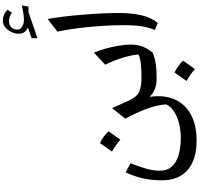

<svg xmlns="http://www.w3.org/2000/svg" viewBox="-46 -1058 1381 1329"><g transform="rotate(-90 644.5 -393.5)"><path d="M560.5 -308.1 612.3 -192.9Q637.7 -136.7 674.3 -120.8Q710.9 -105 761.2 -105H761.7V0H761.2Q723.1 0 692.9 -11.7Q662.6 -23.4 638.7 -48.8Q653.3 52.2 620.8 125.2Q588.4 198.2 515.6 237.5Q442.9 276.9 335.4 276.9Q206.1 276.9 133.5 215.6Q61 154.3 61 36.6Q61 -35.6 74.5 -95.2Q87.9 -154.8 116.2 -214.4L178.7 -180.7Q159.2 -130.9 143.3 -78.1Q127.4 -25.4 127.4 22.9Q127.4 65.4 147 93.5Q166.5 121.6 199.2 137.7Q231.9 153.8 272 160.6Q312 167.5 352.5 167.5Q404.8 167.5 452.6 155.8Q500.5 144 536.1 121.3Q571.8 98.6 586.9 65.4Q581.5 0.5 555.9 -68.4Q530.3 -137.2 487.8 -216.8ZM317.9 -391.6Q356 -377 400.4 -333Q386.2 -312.5 371.8 -292.2Q357.4 -272 341.8 -251Q304.7 -284.2 259.8 -308.6Q274.9 -330.1 289.1 -350.1Q303.2 -370.1 317.9 -391.6Z M806.6 124.5Q844.7 139.2 889.2 183.1Q875 203.6 860.6 223.9Q846.2 244.1 830.6 265.1Q793.5 231.9 748.5 207.5Q763.7 186 777.8 166Q792 146 806.6 124.5ZM761.7 0Q745.1 0 745.1 -33.2V-71.8Q745.1 -105 761.7 -105H785.6Q830.6 -105 870.4 -109.6Q910.2 -114.3 932.1 -125.5Q927.7 -173.3 910.4 -231.4Q893.1 -289.6 861.3 -356L944.3 -433.6Q959.5 -399.9 972.2 -354.2Q984.9 -308.6 992.7 -262Q1000.5 -215.3 1000.5 -179.2Q1000.5 -133.3 987.5 -99.4Q974.6 -65.4 944.3 -26.9Q905.8 -11.7 866.7 -5.9Q827.6 0 774.9 0Z M1177.7 -754.4Q1186 -710.4 1193.6 -647.2Q1201.2 -584 1207 -514.2Q1212.9 -444.3 1216.1 -378.7Q1219.2 -313 1219.2 -264.6Q1219.2 -170.4 1202.4 -101.3Q1185.5 -32.2 1149.4 8.3L1101.6 -12.2Q1119.1 -54.7 1127 -104Q1134.8 -153.3 1134.8 -231.4Q1134.8 -300.8 1129.6 -379.4Q1124.5 -458 1114.7 -537.1Q1105 -616.2 1090.3 -687ZM1104 -964.4Q1104 -943.4 1124 -930.9Q1144 -918.5 1170.9 -918.5Q1209.5 -918.5 1271 -933.1L1263.7 -887.2L1223.6 -886.2L1044.4 -824.7V-865.2L1119.6 -891.1Q1075.7 -906.7 1075.7 -955.1Q1075.7 -981.4 1088.1 -1006.6Q1100.6 -1031.7 1121.1 -1048.1Q1141.6 -1064.5 1164.6 -1064.5Q1185.1 -1064.5 1201.7 -1058.3Q1218.3 -1052.2 1242.2 -1032.7L1220.7 -1002Q1204.1 -1013.2 1190.2 -1017.6Q1176.3 -1022 1163.1 -1022Q1135.7 -1022 1119.9 -1004.9Q1104 -987.8 1104 -964.4Z"/></g></svg>

Font: Pinar-DS1-FD Medium
Style: Regular
Weight: 500
Designer: Amin Abedi
Version: Version 3.000